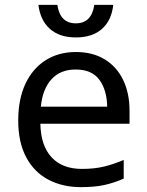

<svg xmlns="http://www.w3.org/2000/svg" viewBox="-20 -760 604 790"><path d="M292 -546Q361 -546 410.5 -516Q460 -486 486.5 -431.5Q513 -377 513 -304V-251H146Q148 -160 192.5 -112.5Q237 -65 317 -65Q368 -65 407.5 -74.5Q447 -84 489 -102V-25Q448 -7 408 1.5Q368 10 313 10Q237 10 178.5 -21Q120 -52 87.5 -113.5Q55 -175 55 -264Q55 -352 84.5 -415Q114 -478 167.5 -512Q221 -546 292 -546ZM291 -474Q228 -474 191.5 -433.5Q155 -393 148 -321H421Q420 -389 389 -431.5Q358 -474 291 -474ZM292 -606Q225 -606 185.5 -641Q146 -676 138 -740H216Q227 -664 292 -664Q357 -664 368 -740H446Q439 -676 399.5 -641Q360 -606 292 -606Z"/></svg>

Font: Noto Sans Living
Style: Regular
Weight: 400
Designer: Monotype Design Team
Foundry: Monotype Imaging Inc.
Version: Version 2.013; ttfautohint (v1.8.4.7-5d5b)